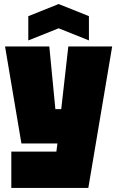

<svg xmlns="http://www.w3.org/2000/svg" viewBox="-20 -790 580 950"><path d="M36 140V-40H259L264 -80H86L5 -560H224L254 -250H283L318 -560H535L417 140ZM120 -590V-710L270 -770L420 -710V-590L270 -650Z"/></svg>

Font: Tektur Condensed Black
Style: Regular
Weight: 900
Width: 3
Designer: Adam Jagosz
Foundry: Adam Jagosz
Version: Version 1.005;gftools[0.9.30]